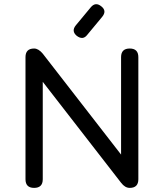

<svg xmlns="http://www.w3.org/2000/svg" viewBox="-20 -914 797 934"><path d="M353 -740Q326 -763 349 -791L422 -879Q445 -906 473 -883Q501 -861 477 -832L404 -744Q383 -717 353 -740ZM188 -42Q188 0 146 0Q104 0 104 -42V-636Q104 -678 146 -678Q167 -678 188 -653L569 -162V-636Q569 -678 611 -678Q653 -678 653 -636V-42Q653 0 611 0Q588 0 569 -25L188 -516Z"/></svg>

Font: Jura
Style: Bold
Weight: 700
Designer: Daniel Johnson, Alexei Vanyashin
Foundry: Daniel Johnson
Version: Version 5.103